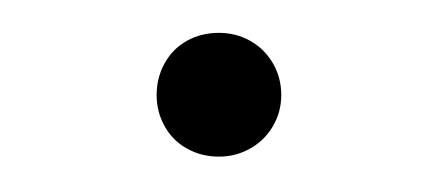

<svg xmlns="http://www.w3.org/2000/svg" viewBox="-20 -90 260 114"><path d="M110 3Q99.5 3 91 -1.8Q82.5 -6.5 77.8 -15Q73 -23.5 73 -33.5Q73 -44 77.8 -52.5Q82.5 -61 91 -65.8Q99.5 -70.5 110 -70.5Q120 -70.5 128.5 -65.8Q137 -61 142 -52.5Q147 -44 147 -33.5Q147 -23.5 142 -15Q137 -6.5 128.5 -1.8Q120 3 110 3Z"/></svg>

Font: Hauora
Style: Regular
Weight: 400
Designer: Wayne Shih
Foundry: WCYS
Version: Version 1.001